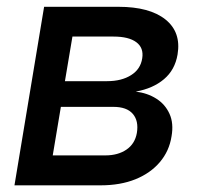

<svg xmlns="http://www.w3.org/2000/svg" viewBox="-20 -556 596 576"><path d="M23.4 0 112.3 -535.6H335.4Q428.7 -535.6 476.3 -497.6Q523.9 -459.5 512.7 -392.6Q504.9 -346.2 471.9 -318.4Q439 -290.5 387.2 -281.2Q422.4 -276.9 449 -260Q475.6 -243.2 488.5 -214.6Q501.5 -186 494.6 -147Q487.8 -103 459.7 -69.8Q431.6 -36.6 386.5 -18.3Q341.3 0 281.7 0ZM138.2 -89.8H295.9Q334 -89.8 359.4 -107.2Q384.8 -124.5 390.6 -157.2Q396.5 -193.4 378.4 -214.4Q360.4 -235.4 320.3 -235.4H162.6ZM174.8 -312.5H301.3Q344.7 -312.5 373.3 -330.6Q401.9 -348.6 406.7 -381.3Q411.6 -412.6 388.9 -429.4Q366.2 -446.3 320.8 -446.3H197.3Z"/></svg>

Font: Inter 20pt Medium
Style: Italic
Weight: 500
Italic angle: -9.3988°
Version: Version 4.001;git-66647c0bb